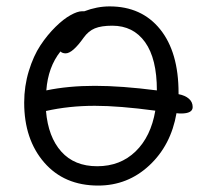

<svg xmlns="http://www.w3.org/2000/svg" viewBox="-20 -598 640 597"><path d="M285.2 -21Q179.7 -21 117.4 -92.8Q55.2 -164.6 55.2 -278.8Q55.2 -330.1 69.6 -377.2Q84 -424.3 105.7 -457Q127.4 -489.7 152.6 -514.4Q177.7 -539.1 199.5 -551Q221.2 -563 234.9 -563H242.2Q281.7 -578.1 320.8 -578.1Q420.4 -578.1 477.8 -507.1Q535.2 -436 535.2 -309.1V-305.2Q555.7 -301.3 567.4 -291Q579.1 -280.8 579.1 -265.1Q579.1 -245.1 543 -245.1Q534.7 -245.1 528.8 -246.1Q511.7 -146.5 444.3 -83.7Q377 -21 285.2 -21ZM274.9 -331.1Q357.4 -331.1 467.8 -316.9Q467.8 -415.5 431.2 -466.8Q394.5 -518.1 329.1 -518.1Q294.9 -518.1 274.9 -509.8Q254.9 -501.5 240.2 -481Q205.6 -432.1 184.1 -432.1Q173.8 -432.1 168 -438Q129.4 -389.6 124 -316.9Q191.9 -331.1 274.9 -331.1ZM274.9 -269Q194.3 -269 123 -252.9Q129.9 -171.9 170.7 -126.5Q211.4 -81.1 282.2 -81.1Q354 -81.1 401.6 -127.2Q449.2 -173.3 462.9 -253.9Q350.6 -269 274.9 -269Z"/></svg>

Font: Shantell Sans Irregular Bouncy
Style: Regular
Weight: 300
Designer: Stephen Nixon, Anya Danilova, Shantell Martin
Foundry: Arrow Type
Version: Version 1.006;[9816181b4]